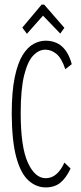

<svg xmlns="http://www.w3.org/2000/svg" viewBox="-20 -805 353 835"><path d="M179 10Q137 10 103.5 -20.5Q70 -51 51 -120.5Q32 -190 31 -308Q31 -406 44 -468.5Q57 -531 78.5 -565.5Q100 -600 126 -614Q152 -628 178 -628Q265 -628 292 -526L264 -504Q248 -552 225.5 -570.5Q203 -589 177 -589Q149 -589 124.5 -563.5Q100 -538 85 -477.5Q70 -417 70 -313Q70 -166 101 -98Q132 -30 179 -30Q205 -30 225.5 -48Q246 -66 260 -98L287 -72Q267 -30 242 -10Q217 10 179 10ZM97 -658 77 -685 161 -785H172L260 -684L242 -659L167 -737Z"/></svg>

Font: Inconsolata ExtraCondensed Light
Style: Regular
Weight: 300
Width: 2
Monospace: yes
Designer: Raph Levien, Cyreal, Brenton Simpson
Foundry: Raph Levien, Cyreal, Google
Version: Version 3.100; ttfautohint (v1.8.4.7-5d5b)